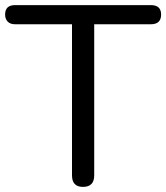

<svg xmlns="http://www.w3.org/2000/svg" viewBox="-23 -725 651 752"><path d="M302 7Q259 7 259 -38V-630H36Q17 -630 7 -640.5Q-3 -651 -3 -668Q-3 -705 36 -705H568Q608 -705 608 -668Q608 -630 568 -630H346V-38Q346 7 302 7Z"/></svg>

Font: Chiron GoRound TC N
Style: Regular
Weight: 350
Designer: Ryoko NISHIZUKA 西塚涼子 (kana, bopomofo & ideographs); Paul D. Hunt (Latin, Greek & Cyrillic); Sandoll Communications 산돌커뮤니
Foundry: Adobe
Version: Version 1.000;hotconv 1.1.1;makeotfexe 2.6.0